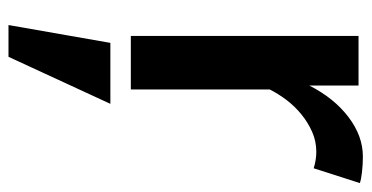

<svg xmlns="http://www.w3.org/2000/svg" viewBox="-226 -346 854 441"><g transform="rotate(90 200.5 -126.0)"><path d="M367 -420Q348 -426 329 -426Q305 -426 283.5 -416.5Q262 -407 243.5 -392Q225 -377 210.5 -358Q196 -339 186 -319V0H63V-523H177V-410Q206 -467 249.5 -500Q293 -533 340 -533Q358 -533 375.5 -531Q393 -529 401 -526ZM38 281 79 47H219L111 281Z"/></g></svg>

Font: Rising Sun SemiBold
Style: Regular
Weight: 600
Designer: Matt McInerney, Pablo Impallari, Rodrigo Fuenzalida (Raleway font), Stephen Hutchings (Greek), Cristiano Sobral (main ch
Foundry: The Rising Sun Project Authors
Version: Version 4.327; ttfautohint (v1.8.4.7-5d5b-dirty)